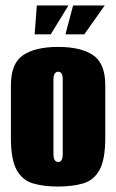

<svg xmlns="http://www.w3.org/2000/svg" viewBox="-20 -676 426 704"><path d="M193 8Q140 8 101 -3.5Q62 -15 41 -53Q20 -91 20 -170V-363Q20 -444 65 -474Q110 -504 193 -504Q276 -504 321 -474Q366 -444 366 -363V-171Q366 -91 345 -53Q324 -15 285 -3.5Q246 8 193 8ZM193 -82Q201 -82 205.5 -88.5Q210 -95 210 -112V-383Q210 -400 205.5 -406.5Q201 -413 193 -413Q186 -413 181 -406.5Q176 -400 176 -383V-112Q176 -95 181 -88.5Q186 -82 193 -82ZM107 -550 115 -656H231L166 -550ZM220 -550 248 -656H364L289 -550Z"/></svg>

Font: Alumni Sans Black
Style: Regular
Weight: 900
Designer: Robert E. Leuschke
Foundry: Robert E. Leuschke
Version: Version 1.018